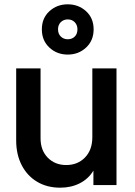

<svg xmlns="http://www.w3.org/2000/svg" viewBox="-20 -858 626 890"><path d="M259 12Q310 12 350 -8.5Q390 -29 413 -67V0H520V-541H408V-222Q408 -163 374 -128Q340 -93 287 -93Q235 -93 201.5 -127Q168 -161 168 -217V-541H55V-207Q55 -142 80.5 -92.5Q106 -43 152 -15.5Q198 12 259 12ZM294 -605Q344 -605 379 -637.5Q414 -670 414 -722Q414 -774 379 -806Q344 -838 294 -838Q244 -838 209 -806Q174 -774 174 -722Q174 -670 209 -637.5Q244 -605 294 -605ZM294 -676Q275 -676 262 -688.5Q249 -701 249 -722Q249 -743 262 -755.5Q275 -768 294 -768Q314 -768 326.5 -755Q339 -742 339 -722Q339 -701 326.5 -688.5Q314 -676 294 -676Z"/></svg>

Font: Custom Plus Jakarta Sans SemiBold
Style: Regular
Weight: 600
Designer: Gumpita Rahayu & FullSphere
Foundry: Tokotype & FullSphere
Version: Version 1.001;hotconv 1.0.117;makeotfexe 2.5.65602